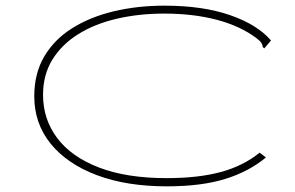

<svg xmlns="http://www.w3.org/2000/svg" viewBox="-20 -648 1040 678"><path d="M569 10Q427 10 322 -29.5Q217 -69 159 -140.5Q101 -212 101 -308Q101 -389 136.5 -449Q172 -509 235 -548.5Q298 -588 381.5 -608Q465 -628 561 -628Q696 -628 792.5 -594.5Q889 -561 937 -505L920 -485L913 -477L908 -482Q907 -490 903 -496.5Q899 -503 886 -513Q829 -556 746 -578Q663 -600 560 -600Q471 -600 393 -582Q315 -564 256.5 -527.5Q198 -491 165 -437.5Q132 -384 132 -313Q132 -227 182 -160.5Q232 -94 329.5 -56.5Q427 -19 568 -19Q680 -19 759.5 -40.5Q839 -62 897 -109L919 -92Q859 -42 775 -16Q691 10 569 10Z"/></svg>

Font: Inconsolata UltraExpanded ExtraLight
Style: Regular
Weight: 200
Width: 9
Monospace: yes
Designer: Raph Levien, Cyreal, Brenton Simpson
Foundry: Raph Levien, Cyreal, Google
Version: Version 3.001; ttfautohint (v1.8.2.53-6de2)